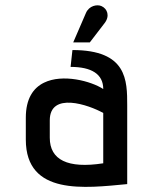

<svg xmlns="http://www.w3.org/2000/svg" viewBox="-20 -699 540 729"><path d="M463 -298C463 -394 463 -509 255 -509L248 -445C327 -445 372 -418 372 -361C326 -391 218 -420 147 -385C106 -365 78 -324 78 -252V-169C78 45 304 15 463 0ZM372 -79C237 -58 169 -92 169 -176V-242C169 -352 317 -301 372 -270ZM321 -538 377 -611C398 -638 388 -666 365 -676C349 -683 318 -678 306 -649L258 -538Z"/></svg>

Font: Advent Pro
Style: SemiBold
Weight: 600
Designer: Andreas Kalpakidis
Foundry: Andreas Kalpakidis
Version: Version 2.002 2008